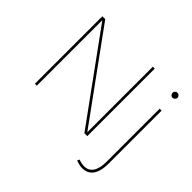

<svg xmlns="http://www.w3.org/2000/svg" viewBox="-195 -957 1407 1407"><g transform="rotate(45 509.0 -253.0)"><path d="M671 -699V0H641L148 -679V0H128V-699H158L651 -20V-699ZM808 173Q855 174 879.5 138Q904 102 904 31V-517H924V31Q924 111 895 152Q866 193 810 193Q782 193 745 179L753 161Q780 172 808 173ZM940 -666Q940 -656 932 -648Q924 -640 914 -640Q903 -640 895.5 -648Q888 -656 888 -666Q888 -677 895.5 -684.5Q903 -692 914 -692Q924 -692 932 -684.5Q940 -677 940 -666Z"/></g></svg>

Font: Montserrat-Arabic Thin
Style: Regular
Weight: 250
Designer: Mohamed Gaber
Foundry: Kief Type Foundry
Version: Version 5.008